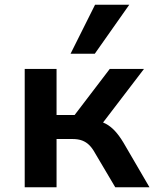

<svg xmlns="http://www.w3.org/2000/svg" viewBox="-20 -788 655 808"><path d="M84 0V-498H218V-304H294L442 -498H586L395 -248L376 -281Q405 -278 425.5 -267Q446 -256 464 -236.5Q482 -217 500 -187L609 0H465L381 -142Q369 -164 356 -177Q343 -190 326 -196.5Q309 -203 285 -203H218V0ZM277 -562 380 -768H524L379 -562Z"/></svg>

Font: Nunito Sans 8pt
Style: Bold
Weight: 700
Version: Version 3.101;gftools[0.9.27]